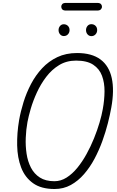

<svg xmlns="http://www.w3.org/2000/svg" viewBox="-20 -1295 802 1318"><path d="M354.5 2.5Q262.5 2.5 206.8 -37.5Q151 -77.5 125.2 -145Q99.5 -212.5 97.8 -296.8Q96 -381 111 -469.5Q121.5 -529.5 141.5 -594Q161.5 -658.5 193 -718.5Q224.5 -778.5 269.2 -826.5Q314 -874.5 373.5 -902.8Q433 -931 509 -931Q610.5 -931 669.8 -886.8Q729 -842.5 747.2 -758.8Q765.5 -675 744 -556.5Q735.5 -508.5 720.5 -449.2Q705.5 -390 682.8 -327Q660 -264 628.8 -205.2Q597.5 -146.5 557 -99.8Q516.5 -53 466.2 -25.2Q416 2.5 354.5 2.5ZM353.5 -51Q397.5 -51 437 -76Q476.5 -101 511 -143.2Q545.5 -185.5 574.2 -237.8Q603 -290 625.5 -345.8Q648 -401.5 663.2 -453.2Q678.5 -505 685.5 -545.5Q697 -608 697.5 -667.5Q698 -727 680.2 -774.8Q662.5 -822.5 619.8 -850.8Q577 -879 502 -879Q436.5 -879 385.8 -848Q335 -817 297.2 -767.2Q259.5 -717.5 233.2 -660.2Q207 -603 191.2 -549Q175.5 -495 168.5 -457Q159 -405.5 156.8 -349Q154.5 -292.5 162.5 -239.5Q170.5 -186.5 192.5 -144Q214.5 -101.5 253.8 -76.2Q293 -51 353.5 -51ZM607.5 -1047Q591.5 -1047 581 -1059Q570.5 -1071 570.5 -1088.5Q570.5 -1104.5 580.5 -1116.8Q590.5 -1129 607.5 -1129Q624 -1129 635.5 -1118Q647 -1107 647 -1088.5Q647 -1071.5 635.8 -1059.2Q624.5 -1047 607.5 -1047ZM418 -1047.5Q402.5 -1047.5 392.2 -1059.5Q382 -1071.5 382 -1088.5Q382 -1104.5 392 -1116.5Q402 -1128.5 418 -1128.5Q434.5 -1128.5 446 -1117.5Q457.5 -1106.5 457.5 -1088.5Q457.5 -1071.5 446.5 -1059.5Q435.5 -1047.5 418 -1047.5ZM433.5 -1222.5Q415 -1222.5 407.8 -1230.2Q400.5 -1238 400.5 -1249Q400.5 -1260 407.8 -1267.5Q415 -1275 433.5 -1275H647Q665 -1275 672.5 -1267.5Q680 -1260 680 -1249Q680 -1238.5 672.2 -1230.5Q664.5 -1222.5 647 -1222.5Z"/></svg>

Font: Edu AU VIC WA NT Hand
Style: Regular
Weight: 400
Designer: Tina and Corey Anderson, Eben Sorkin, Mirko Velimirovic
Foundry: Google for Education
Version: Version 1.001